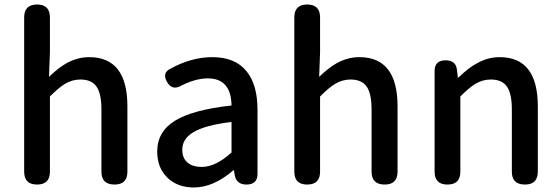

<svg xmlns="http://www.w3.org/2000/svg" viewBox="-20 -817 2481 850"><path d="M144 0Q87 0 87 -57V-398V-740Q87 -797 144 -797Q201 -797 201 -740V-586L197 -477Q240 -518 276 -538Q324 -564 375 -564Q544 -564 544 -346V-57Q544 0 487 0Q429 0 429 -57V-332Q429 -403 407 -434Q385 -465 336 -465Q300 -465 268 -446Q241 -430 201 -390V-57Q201 0 144 0Z M838 13Q766 13 721 -30.5Q676 -74 676 -146Q676 -234 754.5 -282.5Q833 -331 1005 -350Q1003 -470 900 -470Q845 -470 781 -437Q741 -415 719 -455Q698 -493 731 -511Q826 -564 920 -564Q1021 -564 1071 -502Q1120 -443 1120 -331V-165V-47Q1120 0 1071 0Q1027 0 1019 -42L1016 -63H1013Q925 13 838 13ZM873 -78Q935 -78 1005 -142V-209V-277Q887 -263 835 -231Q787 -202 787 -154Q787 -115 812 -96Q834 -78 873 -78Z M1340 0Q1283 0 1283 -57V-398V-740Q1283 -797 1340 -797Q1397 -797 1397 -740V-586L1393 -477Q1436 -518 1472 -538Q1520 -564 1571 -564Q1740 -564 1740 -346V-57Q1740 0 1683 0Q1625 0 1625 -57V-332Q1625 -403 1603 -434Q1581 -465 1532 -465Q1496 -465 1464 -446Q1437 -430 1397 -390V-57Q1397 0 1340 0Z M1961 0Q1904 0 1904 -57V-275V-503Q1904 -550 1953 -550Q1999 -550 2003 -507L2007 -474H2010Q2054 -517 2092 -537Q2140 -564 2192 -564Q2361 -564 2361 -346V-57Q2361 0 2304 0Q2246 0 2246 -57V-332Q2246 -403 2224 -434Q2202 -465 2153 -465Q2117 -465 2085 -446Q2058 -430 2018 -390V-57Q2018 0 1961 0Z"/></svg>

Font: GenSenRounded JP M
Style: Regular
Weight: 500
Version: Version 1.501;PS 1;hotconv 16.6.51;makeotf.lib2.5.65220